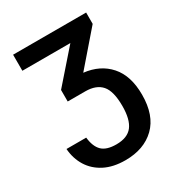

<svg xmlns="http://www.w3.org/2000/svg" viewBox="-211 -850 1114 1198"><g transform="rotate(-30 345.5 -251.5)"><path d="M57.2 -35.5H199.2Q206.3 31.2 238.8 63.4Q271.3 95.5 342 95.5Q422.6 95.5 458.1 49.2Q493.6 2.8 493.6 -93.8Q493.6 -200.6 455.3 -244.5Q416.9 -288.4 338.8 -288.4H212V-371.4L408.7 -595.9H62.9V-711.6H589.1V-630L385.7 -395.2Q500.4 -382.5 567.8 -306.3Q635.3 -230.1 635.3 -93.8Q635.3 55.4 555.6 132.5Q475.9 209.5 342 209.5Q255 209.5 193.2 177.9Q131.4 146.3 96.9 90.9Q62.5 35.5 57.2 -35.5Z"/></g></svg>

Font: Interface
Style: Bold
Weight: 700
Designer: Rasmus Andersson
Foundry: rsms
Version: Version 1.8